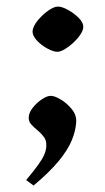

<svg xmlns="http://www.w3.org/2000/svg" viewBox="-20 -423 325 595"><path d="M84.1 152 61.1 135Q83.6 108 97 89.7Q110.4 71.4 116.6 57.5Q122.7 43.6 123.4 32.1Q124.9 13.2 116.3 1.7Q107.7 -9.9 96.5 -19Q85.3 -28.1 76.6 -37.7Q67.9 -47.4 69.1 -61Q70.1 -74.7 82 -89.7Q93.9 -104.6 109.8 -115.3Q125.7 -126 137.1 -126Q149.5 -126 168.7 -114.4Q187.9 -102.7 202.8 -84.4Q217.7 -66 216.1 -44Q214.5 -17.5 202.3 12.1Q190.1 41.6 162.2 75.7Q134.2 109.7 84.1 152ZM157.7 -262.5Q145.5 -262.5 126.7 -272.6Q107.9 -282.8 94.1 -297.7Q80.3 -312.7 80.9 -326.5Q81.9 -340.9 96.2 -358.7Q110.5 -376.5 128.8 -389.6Q147.1 -402.6 159.7 -402.6Q172.1 -402.6 190.8 -392.3Q209.5 -382 224.2 -367.3Q239 -352.6 238 -337.6Q237 -327.5 228.1 -314.4Q219.1 -301.4 206 -289.4Q192.9 -277.5 179.9 -270Q166.9 -262.5 157.7 -262.5Z"/></svg>

Font: Ancizar Serif Light
Style: Italic
Weight: 300
Italic angle: -4°
Designer: Cesar Puertas, Viviana Monsalve, Julian Moncada, Julian Prieto, Jose Castro, Felipe Aragon, Mariel Hernandez, Sara Alarc
Version: Version 8.100